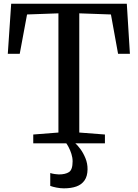

<svg xmlns="http://www.w3.org/2000/svg" viewBox="-20 -763 734 1022"><path d="M291 -57.5V-692L124 -686L85 -476.5H21.5L39.5 -743H655L671.5 -476.5H608.5L570.5 -686L402 -692V-57.5L538.5 -47V0H157V-47ZM320 239.5Q301.5 239.5 281 235.5Q260.5 231.5 247.5 226.5V158Q258 161.5 271.8 163.5Q285.5 165.5 293 165.5Q328 165.5 347.2 153Q366.5 140.5 366.5 96Q366.5 76 360.2 56.5Q354 37 346 21.8Q338 6.5 333 0H363H381Q392 9 407.5 29.8Q423 50.5 434.8 79Q446.5 107.5 446 139Q445.5 175 430 197.2Q414.5 219.5 386.8 229.5Q359 239.5 320 239.5Z"/></svg>

Font: Merriweather 28pt
Style: Regular
Weight: 400
Version: Version 2.100